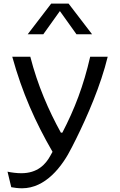

<svg xmlns="http://www.w3.org/2000/svg" viewBox="-20 -826 660 1058"><path d="M147 -513.5H47.5C102.5 -315 174.5 -153.5 269.5 10.5L257.5 32C231.5 80 186.5 128.5 97.5 128.5C72.5 128.5 44.5 125 21.5 120L42 205.5C58 208.5 79 211.5 101.5 211.5C230 211.5 322.5 93.5 376 -14.5L399.5 -61C461 -185 535.5 -356 573.5 -513.5H477C440.5 -354 391.5 -225.5 323.5 -95H315.5C248 -217 187 -357 147 -513.5ZM132.5 -637H218.5L310 -765L401.5 -637H487.5L358 -806H262Z"/></svg>

Font: Monaspace Argon
Style: Regular
Weight: 400
Designer: Riley Cran & the Lettermatic Team
Foundry: Lettermatic
Version: Version 1.200 (Monaspace Argon)